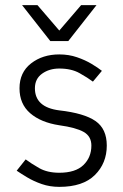

<svg xmlns="http://www.w3.org/2000/svg" viewBox="-20 -720 481 748"><path d="M45 -55 80 -99Q100 -84 132 -65.5Q164 -47 211 -47Q274 -47 305 -77Q336 -107 336 -153Q336 -189 306 -206Q276 -223 211 -232Q139 -243 97.5 -279Q56 -315 56 -376Q56 -438 101 -473Q146 -508 211 -508Q248 -508 280 -497Q312 -486 337 -471Q362 -456 377 -444L342 -402Q322 -417 290 -435Q258 -453 211 -453Q172 -453 144 -433Q116 -413 116 -376Q116 -302 211 -290Q308 -279 352 -248.5Q396 -218 396 -153Q396 -84 349.5 -38Q303 8 211 8Q174 8 142.5 -3Q111 -14 86 -29Q61 -44 45 -55ZM246 -560H176L66 -700H126L211 -601L296 -700H356Z"/></svg>

Font: Epunda Sans Light
Style: Regular
Weight: 300
Designer: Simon Atzbach
Foundry: typofactur
Version: Version 2.204; ttfautohint (v1.8.4.7-5d5b)